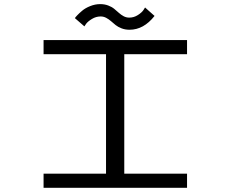

<svg xmlns="http://www.w3.org/2000/svg" viewBox="-20 -890 1090 910"><path d="M594 -749Q573.5 -749 556.5 -755.5Q539.5 -762 528 -771.2Q516.5 -780.5 506 -789.8Q495.5 -799 483.2 -805.5Q471 -812 457 -812Q435 -812 415.8 -800.2Q396.5 -788.5 388 -777L380 -765L335 -804Q337 -808 345.8 -817.2Q354.5 -826.5 369.5 -839.2Q384.5 -852 407.8 -861.2Q431 -870.5 455 -870.5Q475.5 -870.5 492.8 -864Q510 -857.5 521.5 -848Q533 -838.5 543.5 -829Q554 -819.5 566.2 -813Q578.5 -806.5 592.5 -806.5Q614.5 -806.5 633.2 -818.5Q652 -830.5 660 -842.5L667.5 -854.5L712.5 -814.5Q661 -749 594 -749ZM866.5 -633H569V-67H866.5V0H186.5V-67H482.5V-633H186.5V-700H866.5Z"/></svg>

Font: League Mono Extended Light
Style: Regular
Weight: 300
Width: 9
Designer: Tyler Finck
Foundry: The League of Moveable Type / Tyler Finck
Version: Version 2.210